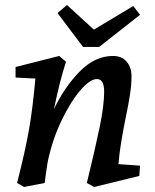

<svg xmlns="http://www.w3.org/2000/svg" viewBox="-20 -733 617 765"><path d="M121 -420 42 -424V-466L216 -510L243 -487Q217 -407 195 -298Q236 -385 297 -447.5Q358 -510 430 -510Q466 -510 485 -487Q504 -464 504 -428Q504 -396 498 -356.5Q492 -317 480 -260Q471 -216 463 -167.5Q455 -119 452 -79L538 -73L535 -32L355 12L326 -4Q360 -143 377.5 -228.5Q395 -314 395 -368Q395 -418 366 -418Q339 -418 300.5 -373.5Q262 -329 225.5 -253.5Q189 -178 170 -88Q162 -38 158 -4L76 12L48 -4Q82 -137 96.5 -222Q111 -307 121 -420ZM538 -674 375 -546H311L209 -681L247 -713L354 -615L511 -709Z"/></svg>

Font: Andada Pro SemiBold
Style: Italic
Weight: 600
Italic angle: -6.99998°
Designer: Carolina Giovagnoli
Foundry: Huerta Tipografica
Version: Version 3.005